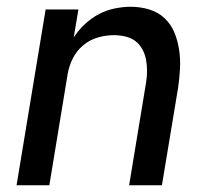

<svg xmlns="http://www.w3.org/2000/svg" viewBox="-20 -548 640 568"><path d="M29 0 115 -520H212L198 -437Q212 -459 231.5 -477Q251 -495 273 -506.5Q295 -518 319.5 -523Q344 -528 367 -528Q395 -528 421.5 -520Q448 -512 467 -494Q486 -476 496 -451.5Q506 -427 510 -400Q514 -373 512.5 -345Q511 -317 507 -289L459 0H362L412 -303Q415 -320 415 -337.5Q415 -355 412 -371.5Q409 -388 401 -402.5Q393 -417 380.5 -426.5Q368 -436 351 -440Q334 -444 317 -444Q293 -444 269 -437Q245 -430 225.5 -413.5Q206 -397 195 -374.5Q184 -352 180 -328L126 0Z"/></svg>

Font: Iosevka Custom Medium
Style: Italic
Weight: 500
Italic angle: -9°
Designer: Belleve Invis
Foundry: Belleve Invis
Version: Version 27.0.1